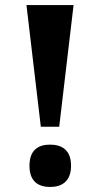

<svg xmlns="http://www.w3.org/2000/svg" viewBox="-20 -734 397 762"><path d="M142 -231H215L272 -714H85ZM179 8C224 8 262 -13 262 -76C262 -140 224 -160 179 -160C133 -160 97 -140 97 -76C97 -13 133 8 179 8Z"/></svg>

Font: Noto Serif Hebrew SemiCondensed ExtraBold
Style: Regular
Weight: 800
Width: 4
Designer: Monotype Design Team
Foundry: Monotype Imaging Inc.
Version: Version 2.004